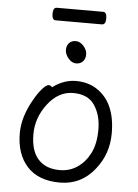

<svg xmlns="http://www.w3.org/2000/svg" viewBox="-58 -881 678 943"><g transform="rotate(5 281.0 -409.0)"><path d="M347 -620Q347 -598 334.5 -585Q322 -572 301 -572Q280 -572 263 -592.5Q246 -613 246 -634Q246 -655 258 -668Q270 -681 291 -681Q312 -681 329.5 -661.5Q347 -642 347 -620ZM411 -774H183Q165 -774 165 -805Q165 -836 184 -836H412Q430 -836 430 -805Q430 -774 411 -774ZM194 -445Q249 -486 309 -486Q369 -486 413 -457Q506 -396 506 -245Q506 -143 444 -66Q378 18 272.5 18Q167 18 111.5 -42.5Q56 -103 56 -207Q56 -287 106 -374Q126 -410 146 -432Q166 -454 176.5 -454Q187 -454 194 -445ZM267 -43Q316 -43 354.5 -69.5Q393 -96 416 -142Q439 -188 439 -258Q439 -328 406.5 -377Q374 -426 301 -426Q228 -426 175.5 -357.5Q123 -289 123 -207.5Q123 -126 160.5 -84.5Q198 -43 267 -43Z"/></g></svg>

Font: LXGW WenKai Lite
Style: Regular
Weight: 400
Designer: LXGW / Fontworks Inc.
Foundry: LXGW / Fontworks Inc.
Version: Version 1.511; March 25, 2025